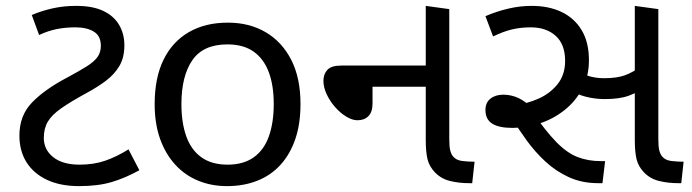

<svg xmlns="http://www.w3.org/2000/svg" viewBox="-20 -623 2353 653"><path d="M249 10Q185 10 139.5 -11.5Q94 -33 70 -71.5Q46 -110 46 -162Q46 -230 89 -274.5Q132 -319 208 -359Q249 -381 274.5 -397Q300 -413 311.5 -429Q323 -445 323 -467Q323 -501 299 -515.5Q275 -530 237 -530Q202 -530 172.5 -524Q143 -518 113 -504L88 -572Q121 -586 158.5 -594.5Q196 -603 239 -603Q295 -603 331 -586Q367 -569 385 -538.5Q403 -508 403 -469Q403 -427 386 -398.5Q369 -370 340.5 -348.5Q312 -327 275 -307Q220 -277 188 -254.5Q156 -232 142.5 -209Q129 -186 129 -154Q129 -114 161 -88.5Q193 -63 251 -63Q299 -63 338 -76.5Q377 -90 417 -115L454 -44Q407 -18 360.5 -4Q314 10 249 10Z M1002 -269Q1002 -202 984.5 -150.5Q967 -99 934.5 -63Q902 -27 855.5 -8.5Q809 10 752 10Q699 10 654 -8.5Q609 -27 576 -63Q543 -99 524.5 -150.5Q506 -202 506 -269Q506 -358 536 -419.5Q566 -481 622 -513.5Q678 -546 755 -546Q828 -546 883.5 -513.5Q939 -481 970.5 -419.5Q1002 -358 1002 -269ZM597 -269Q597 -206 613.5 -159.5Q630 -113 665 -88Q700 -63 754 -63Q808 -63 843 -88Q878 -113 894.5 -159.5Q911 -206 911 -269Q911 -333 894 -378Q877 -423 842.5 -447.5Q808 -472 753 -472Q671 -472 634 -418Q597 -364 597 -269Z M1576 0Q1541 0 1510.5 -7.5Q1480 -15 1459 -37Q1440 -57 1434 -81.5Q1428 -106 1428 -148V-603L1508 -592V-152Q1508 -125 1511 -112.5Q1514 -100 1520 -92Q1531 -78 1552 -75.5Q1573 -73 1594 -73L1586 0ZM1196 -214Q1178 -214 1157.5 -226.5Q1137 -239 1119.5 -259Q1102 -279 1091 -302.5Q1080 -326 1080 -348Q1080 -371 1093.5 -385.5Q1107 -400 1140 -400H1464V-328H1247V-271Q1247 -242 1233 -228Q1219 -214 1196 -214Z M2015 0Q1959 0 1914.5 -20.5Q1870 -41 1834.5 -74Q1799 -107 1770.5 -146.5Q1742 -186 1718 -225L1729 -265Q1772 -270 1811.5 -287.5Q1851 -305 1876.5 -337Q1902 -369 1902 -416Q1902 -472 1870 -501Q1838 -530 1785 -530Q1751 -530 1721.5 -523Q1692 -516 1657 -499L1631 -568Q1668 -584 1708 -593.5Q1748 -603 1788 -603Q1847 -603 1890.5 -582Q1934 -561 1958.5 -520Q1983 -479 1983 -418Q1983 -364 1960.5 -321.5Q1938 -279 1900.5 -249Q1863 -219 1816.5 -203.5Q1770 -188 1723 -188Q1677 -188 1654 -202.5Q1631 -217 1631 -249Q1631 -274 1648 -287.5Q1665 -301 1692 -301Q1718 -301 1742.5 -290Q1767 -279 1801 -246H1788Q1835 -178 1871.5 -140.5Q1908 -103 1944 -89Q1980 -75 2024 -75H2038L2029 0ZM2037 -286Q2004 -286 1972.5 -294Q1941 -302 1918 -318L1927 -389Q1948 -376 1975.5 -366.5Q2003 -357 2034 -357Q2078 -357 2105.5 -367Q2133 -377 2164 -400L2179 -329Q2150 -309 2118.5 -297.5Q2087 -286 2037 -286ZM2287 0Q2252 0 2221.5 -7.5Q2191 -15 2170 -37Q2151 -57 2145 -81.5Q2139 -106 2139 -148V-603L2219 -592V-152Q2219 -125 2222 -112.5Q2225 -100 2231 -92Q2242 -78 2263 -75.5Q2284 -73 2305 -73L2297 0Z"/></svg>

Font: guzrati115
Style: Regular
Weight: 400
Designer: Jelle Bosma - Monotype Design Team, Universal Thirst
Foundry: Monotype Imaging Inc.
Version: Version 2.102